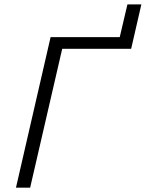

<svg xmlns="http://www.w3.org/2000/svg" viewBox="-20 -860 668 880"><path d="M53.2 0 211.9 -689.9H528.8L564 -839.8H627.9L581.1 -636.2H265.1L118.2 0Z"/></svg>

Font: HK Grotesk Light Italic
Style: Regular
Weight: 300
Italic angle: -13°
Designer: Alfredo Marco Pradil and Stefan Peev
Foundry: Hanken Design Co.
Version: Version 1.000;PS 001.000;hotconv 1.0.88;makeotf.lib2.5.64775